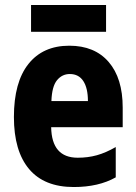

<svg xmlns="http://www.w3.org/2000/svg" viewBox="-20 -743 547 773"><path d="M259 -559Q361 -559 417.5 -493.5Q474 -428 474 -310V-231H186Q188 -108 293 -108Q334 -108 370 -118Q406 -128 446 -151V-29Q377 10 277 10Q158 10 97 -62.5Q36 -135 36 -272Q36 -412 94.5 -485.5Q153 -559 259 -559ZM261 -445Q230 -445 209.5 -420Q189 -395 187 -336H334Q334 -388 315.5 -416.5Q297 -445 261 -445ZM407 -723V-615H105V-723Z"/></svg>

Font: Noto Sans Gujarati UI Condensed ExtraBold
Style: Regular
Weight: 800
Width: 3
Designer: Jelle Bosma - Monotype Design Team, Universal Thirst
Foundry: Monotype Imaging Inc.
Version: Version 2.106; ttfautohint (v1.8.4.7-5d5b)